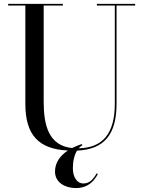

<svg xmlns="http://www.w3.org/2000/svg" viewBox="-20 -770 748 1000"><path d="M489.5 136.5 484 132.5C466.5 161.5 449 185.5 414.5 185.5C380.5 185.5 359.5 151.5 359.5 106.5C359.5 68.5 367.5 37 381 14.5C525.5 8 587 -72 587 -230V-741H684V-750H484.5V-741H578V-230C578 -73.5 514.5 -0.5 390 2.5C395.5 -4.5 402.5 -10 409.5 -14L405.5 -19.5C389.5 -14.5 372.5 -7.5 355.5 1C234 -11.5 207.5 -116.5 207.5 -240V-741H307.5V-750H22.5V-741H112V-230C112 -67 180.5 6.5 333.5 14C296.5 38.5 266.5 74 266.5 123.5C266.5 183.5 323.5 209.5 374.5 209.5C445.5 209.5 474.5 164.5 489.5 136.5Z"/></svg>

Font: Bodoni* 24
Style: Regular
Weight: 400
Version: Version 2.3